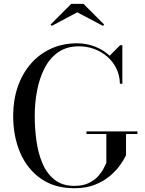

<svg xmlns="http://www.w3.org/2000/svg" viewBox="-20 -990 768 1020"><path d="M439.5 -292H710V-278H649.5V-165Q638.5 -141.5 617 -111.5Q595.5 -81.5 562.2 -53.8Q529 -26 482.5 -8Q436 10 375 10Q271 10 198.5 -40Q126 -90 88 -177Q50 -264 50 -375Q50 -458.5 74.2 -528.8Q98.5 -599 143.5 -651Q188.5 -703 251 -731.5Q313.5 -760 389.5 -760Q439.5 -760 484.5 -742.5Q529.5 -725 562.5 -694L618.5 -750H630V-545H617Q616 -590.5 597.8 -627Q579.5 -663.5 549 -689.8Q518.5 -716 480 -730Q441.5 -744 399.5 -744Q334.5 -744 289.2 -712.5Q244 -681 216.8 -627.8Q189.5 -574.5 177 -508.8Q164.5 -443 164.5 -375Q164.5 -307 173.8 -240.8Q183 -174.5 206.2 -120.8Q229.5 -67 270.5 -34.8Q311.5 -2.5 375 -2.5Q421.5 -2.5 452.8 -18.2Q484 -34 502.8 -55.5Q521.5 -77 531.5 -97Q541.5 -117 545 -125V-278H439.5ZM255 -852.5 248.5 -859.5 358.5 -969.5H423.5L533.5 -859.5L527 -852.5L390.5 -924.5Z"/></svg>

Font: Bodoni Moda 18pt
Style: Regular
Weight: 400
Designer: Owen Earl
Foundry: indestructible type
Version: Version 2.005